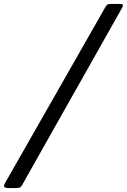

<svg xmlns="http://www.w3.org/2000/svg" viewBox="-71 -800 641 970"><path d="M492 -780H531.5Q549.5 -780 550 -774.5Q550.5 -769 545 -759L42 132.5Q36.5 143 30.8 146.5Q25 150 8.5 150H-22Q-44 150 -48.8 144.8Q-53.5 139.5 -46.5 126.5L459.5 -761Q465.5 -771.5 470.2 -775.8Q475 -780 492 -780Z"/></svg>

Font: Besley*
Style: Bold Italic
Weight: 700
Italic angle: -13°
Designer: Owen Earl
Foundry: indestructible type*
Version: Version 2.000; ttfautohint (v1.8.3)